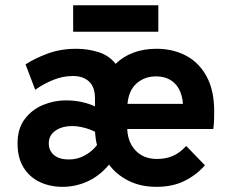

<svg xmlns="http://www.w3.org/2000/svg" viewBox="-20 -712 896 744"><path d="M222.5 12Q173.5 12 134 -6.8Q94.5 -25.5 71.2 -63Q48 -100.5 48 -156.5Q48 -214 76.2 -251Q104.5 -288 147.2 -305.5Q190 -323 234.5 -323Q268.5 -323 297.8 -316.5Q327 -310 348 -299.5V-331Q348 -375 325 -396.2Q302 -417.5 263 -417.5Q223.5 -417.5 186 -402.2Q148.5 -387 116.5 -364L79 -462.5Q115 -486 165 -504.5Q215 -523 276 -523Q319.5 -523 361 -510.2Q402.5 -497.5 428 -464.5Q457 -493 497 -508Q537 -523 586.5 -523Q650 -523 700.5 -496.5Q751 -470 780.5 -416Q810 -362 810 -280.5Q810 -267.5 809.5 -248.8Q809 -230 806.5 -212H473Q474.5 -176.5 489.2 -150.5Q504 -124.5 529 -110.2Q554 -96 587.5 -96Q623 -96 650 -107.8Q677 -119.5 701.5 -146.5L774 -71.5Q742 -34.5 695.5 -11.2Q649 12 586.5 12Q525 12 478.2 -11.5Q431.5 -35 402.5 -74Q365 -29.5 318.8 -8.8Q272.5 12 222.5 12ZM247 -94Q280.5 -94 309.5 -110.2Q338.5 -126.5 356 -150Q353 -159.5 350.8 -176Q348.5 -192.5 348 -201.5Q329.5 -211 305.8 -217.2Q282 -223.5 259 -223.5Q234.5 -223.5 214 -215.8Q193.5 -208 181.2 -193.2Q169 -178.5 169 -156.5Q169 -128.5 189.2 -111.2Q209.5 -94 247 -94ZM474 -309.5H689Q686.5 -342.5 673.8 -366.5Q661 -390.5 638.5 -403.2Q616 -416 584.5 -416Q540.5 -416 509.8 -389.2Q479 -362.5 474 -309.5ZM263.5 -589V-691.5H593.5V-589Z"/></svg>

Font: Undotted
Style: Bold
Weight: 700
Designer: Delve Withrington, Dave Bailey, Thomas Jockin
Foundry: Delve Fonts LLC
Version: Version 4.000